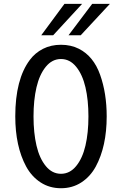

<svg xmlns="http://www.w3.org/2000/svg" viewBox="-20 -975 640 1007"><path d="M60.1 0ZM379.4 -624.8Q346.2 -665.5 299.8 -665.5Q253.4 -665.5 220.2 -624.8Q187 -584 171.4 -517.1Q155.8 -450.2 155.8 -364.3Q155.8 -278.3 171.4 -211.4Q187 -144.5 220.2 -104Q253.4 -63.5 299.8 -63.5Q346.2 -63.5 379.4 -104Q412.6 -144.5 428.2 -211.4Q443.8 -278.3 443.8 -364.3Q443.8 -450.2 428.2 -517.1Q412.6 -584 379.4 -624.8ZM117.2 -101.6Q60.1 -207.5 60.1 -364.7Q60.1 -559.1 136.7 -661.1Q163.6 -697.3 205.3 -718.8Q247.1 -740.2 299.8 -740.2Q352.5 -740.2 394.5 -718.8Q470.7 -679.7 505.1 -582.8Q539.6 -485.8 539.6 -364.7Q539.6 -207.5 482.4 -101.6Q453.6 -48.8 406.7 -18.3Q359.9 12.2 299.8 12.2Q239.7 12.2 192.9 -18.3Q146 -48.8 117.2 -101.6ZM196.3 -790 317.9 -954.6H410.6L258.8 -790ZM339.4 -790 463.4 -954.6H556.2L403.3 -790Z"/></svg>

Font: Oxygen Mono
Style: Regular
Weight: 400
Designer: Vernon Adams
Foundry: Vernon Adams
Version: Version 0.201; ttfautohint (v0.8) -r 50 -G 200 -x